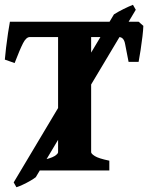

<svg xmlns="http://www.w3.org/2000/svg" viewBox="-20 -705 630 794"><path d="M541.5 -664.6 127.9 27.8Q120.6 33.7 105.5 42.5Q90.3 51.3 74.2 58.8Q58.1 66.4 47.9 69.3L36.6 49.3L451.2 -645.5Q468.8 -656.7 491 -667.7Q513.2 -678.7 529.8 -685.1ZM572.8 -598.1Q572.3 -581.5 569.1 -554.2Q565.9 -526.9 561.5 -498.3Q557.1 -469.7 553.2 -449.2H511.7Q502.4 -494.6 497.3 -523.2Q492.2 -551.8 471.2 -551.8H335.9L350.1 -615.2H553.2ZM103.5 -551.8Q88.4 -551.8 75.4 -526.6Q62.5 -501.5 40.5 -444.3L0 -458.5Q1.5 -477.5 5.1 -508.1Q8.8 -538.6 13.2 -568.4Q17.6 -598.1 21 -615.2H229.5L233.4 -551.8ZM145 0V-40.5Q189.9 -49.8 205.1 -59.3Q220.2 -68.8 220.2 -75.7V-555.2Q220.2 -561 207.3 -564.5Q194.3 -567.9 159.2 -574.7V-615.2H426.8V-574.7Q394 -567.9 375.5 -564.9Q356.9 -562 356.9 -555.2V-75.7Q356.9 -69.3 372.1 -59.6Q387.2 -49.8 432.1 -40.5V0Z"/></svg>

Font: Gentium Book Plus
Style: Bold
Weight: 700
Designer: Victor Gaultney, Annie Olsen, Iska Routamaa, Becca Hirsbrunner
Foundry: SIL International
Version: Version 6.101